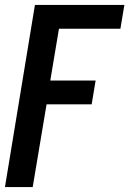

<svg xmlns="http://www.w3.org/2000/svg" viewBox="-23 -540 543 775"><path d="M-3 215 118 -520H479L463 -424H215L180 -215H363L347 -119H165L109 215Z"/></svg>

Font: Iosevka SS04
Style: Bold Italic
Weight: 700
Italic angle: -9°
Monospace: yes
Designer: Belleve Invis
Foundry: Belleve Invis
Version: Version 19.0.0; ttfautohint (v1.8.4)